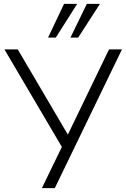

<svg xmlns="http://www.w3.org/2000/svg" viewBox="-20 -975 652 995"><path d="M197 0 309 -231 308 -201 3 -719H72L336 -270H328L545 -719H612L264 0ZM229 -780 312 -955H380L269 -780ZM345 -780 430 -955H498L385 -780Z"/></svg>

Font: Nunitoga
Style: Light
Weight: 300
Designer: Vernon Adams
Foundry: Vernon Adams
Version: Version 1.0